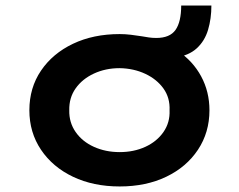

<svg xmlns="http://www.w3.org/2000/svg" viewBox="-20 -663 863 693"><path d="M412 10Q317 10 243.5 -25Q170 -60 128 -122.5Q86 -185 86 -265Q86 -346 128 -408Q170 -470 243.5 -505Q317 -540 412 -540Q432 -540 452.5 -537.5Q473 -535 492 -532Q504 -530 516.5 -528Q529 -526 544 -526Q593 -526 613.5 -555Q634 -584 634 -643H743Q743 -596 731 -555.5Q719 -515 690 -488.5Q661 -462 611 -455L622 -479Q676 -443 706 -387.5Q736 -332 736 -265Q736 -185 694.5 -122.5Q653 -60 580 -25Q507 10 412 10ZM412 -114Q463 -114 504.5 -133Q546 -152 570 -186.5Q594 -221 592 -265Q594 -310 570 -343.5Q546 -377 504.5 -396.5Q463 -416 412 -417Q361 -417 319 -397.5Q277 -378 253 -344Q229 -310 230 -265Q229 -221 253 -186.5Q277 -152 319 -133Q361 -114 412 -114Z"/></svg>

Font: Lexend Giga SemiBold
Style: Regular
Weight: 600
Designer: Bonnie Shaver-Troup, Thomas Jockin
Foundry: Lexend
Version: Version 1.007